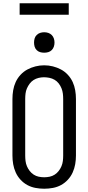

<svg xmlns="http://www.w3.org/2000/svg" viewBox="-20 -1145 540 1173"><path d="M250 8Q223 8 196.5 3Q170 -2 147 -14.5Q124 -27 105.5 -47Q87 -67 76 -91.5Q65 -116 60.5 -142Q56 -168 56 -195V-540Q56 -567 60.5 -593.5Q65 -620 76 -644Q87 -668 105.5 -688Q124 -708 147.5 -720.5Q171 -733 197 -739.5Q223 -746 250 -746Q277 -746 303 -739.5Q329 -733 352.5 -720.5Q376 -708 394.5 -688Q413 -668 424 -644Q435 -620 439.5 -593.5Q444 -567 444 -540V-195Q444 -168 439.5 -142Q435 -116 424 -91.5Q413 -67 394.5 -47Q376 -27 353 -14.5Q330 -2 303.5 3Q277 8 250 8ZM250 -62Q267 -62 283.5 -65.5Q300 -69 314 -78Q328 -87 338.5 -100.5Q349 -114 355.5 -129.5Q362 -145 364 -161.5Q366 -178 366 -195V-540Q366 -557 364 -573.5Q362 -590 355.5 -606Q349 -622 338.5 -635.5Q328 -649 313.5 -657.5Q299 -666 282 -669.5Q265 -673 248 -673Q232 -673 215.5 -669Q199 -665 185 -656Q171 -647 161 -633.5Q151 -620 144.5 -605Q138 -590 136 -573.5Q134 -557 134 -540V-195Q134 -178 136 -161.5Q138 -145 144.5 -129.5Q151 -114 161.5 -100.5Q172 -87 186 -78Q200 -69 216.5 -65.5Q233 -62 250 -62ZM250 -823Q237 -823 225 -826.5Q213 -830 204 -839Q195 -848 191.5 -860Q188 -872 188 -885Q188 -898 191.5 -910Q195 -922 204 -931Q213 -940 225 -944Q237 -948 250 -948Q263 -948 275 -944Q287 -940 296 -931Q305 -922 309 -910Q313 -898 313 -885Q313 -872 309 -860Q305 -848 296 -839Q287 -830 275 -826.5Q263 -823 250 -823ZM100 -1055V-1125H400V-1055Z"/></svg>

Font: Zed Sans
Style: Regular
Weight: 400
Designer: Belleve Invis
Foundry: Belleve Invis
Version: Version 1.0.0; ttfautohint (v1.8.4)